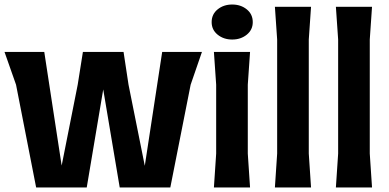

<svg xmlns="http://www.w3.org/2000/svg" viewBox="-20 -830 1722 850"><path d="M874 -600 824 -455 734 0H510L437 -434L364 0H140L51 -455L0 -600H176L253 -97L324 -455L347 -600H527L549 -455L621 -96L698 -600Z M917 -732Q917 -767 943.5 -788.5Q970 -810 1008 -810Q1046 -810 1072.5 -788.5Q1099 -767 1099 -732Q1099 -698 1072.5 -676.5Q1046 -655 1008 -655Q970 -655 943.5 -676.5Q917 -698 917 -732ZM937 -150V-455L927 -600H1087L1077 -455V-150L1087 0H927Z M1207 -150V-655L1197 -800H1357L1347 -655V-150L1357 0H1197Z M1477 -150V-655L1467 -800H1627L1617 -655V-150L1627 0H1467Z"/></svg>

Font: Farro
Style: Bold
Weight: 700
Designer: Aceler Chua
Foundry: Grayscale Limited
Version: Version 1.101